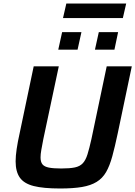

<svg xmlns="http://www.w3.org/2000/svg" viewBox="-20 -1066 771 1094"><path d="M322 8Q227 8 172 -6Q117 -20 93 -54Q69 -88 69 -147Q69 -177 75 -217.5Q81 -258 92 -307L172 -688H315L227 -274Q220 -238 215.5 -212.5Q211 -187 211 -169Q211 -143 222 -129.5Q233 -116 259 -111Q285 -106 329 -106Q378 -106 406.5 -112Q435 -118 451.5 -135.5Q468 -153 478.5 -186.5Q489 -220 501 -274L588 -688H731L651 -307Q635 -231 620 -176Q605 -121 584.5 -85.5Q564 -50 530.5 -29.5Q497 -9 447 -0.5Q397 8 322 8ZM521 -783 543 -883H653L632 -783ZM312 -783 334 -883H444L422 -783ZM339 -963 358 -1046H699L680 -963Z"/></svg>

Font: Saira Thin SemiBold
Style: Italic
Weight: 600
Italic angle: -12°
Version: Version 1.101